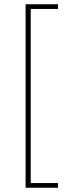

<svg xmlns="http://www.w3.org/2000/svg" viewBox="-20 -728 310 900"><path d="M100 152V-708H252V-686H124V130H252V152Z"/></svg>

Font: SourceSans3VF
Style: Regular
Weight: 200
Designer: Paul D. Hunt
Foundry: Adobe
Version: Version 3.052;hotconv 1.1.0;makeotfexe 2.6.0